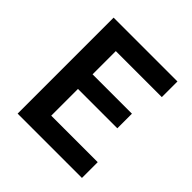

<svg xmlns="http://www.w3.org/2000/svg" viewBox="-185 -845 990 990"><g transform="rotate(45 310.0 -350.0)"><path d="M88.5 0V-700H554V-586H218.5V-416.5H505.5V-310H218.5V-115H557.5V0Z"/></g></svg>

Font: Geologica Thin Roman Medium
Style: Regular
Weight: 500
Version: Version 1.010;gftools[0.9.28]